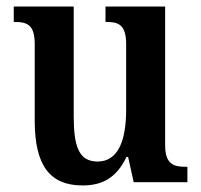

<svg xmlns="http://www.w3.org/2000/svg" viewBox="-20 -556 614 586"><path d="M232 10C291 10 335 -12 366 -77H371L388 0H552V-47H546C511 -47 484 -54 484 -113V-536H302V-489H305C340 -489 365 -482 365 -421V-221C365 -126 340 -63 278 -63C220 -63 205 -110 205 -202V-536H22V-489H25C66 -489 86 -478 86 -420V-187C86 -50 133 10 232 10Z"/></svg>

Font: Noto Serif Bengali Condensed
Style: Regular
Weight: 400
Width: 3
Designer: Juan Bruce, Universal Thirst, Indian Type Foundry and the Monotype Design Team.
Foundry: Monotype Imaging Inc.
Version: Version 2.003